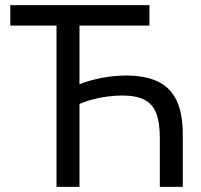

<svg xmlns="http://www.w3.org/2000/svg" viewBox="-20 -725 778 745"><path d="M600.2 0V-189.8Q600.2 -250.1 586 -286.2Q571.8 -322.2 539.5 -338.3Q507.3 -354.4 453.9 -354.4Q426.4 -354.4 395.7 -350.3Q365 -346.1 335.2 -338Q305.5 -329.9 279.2 -317.1V-394Q308.2 -406.7 340.4 -415.1Q372.6 -423.5 405.3 -427.8Q438 -432 467.3 -432Q544.7 -432 593.6 -408.1Q642.5 -384.1 665.9 -333.6Q689.3 -283.1 689.3 -202.7V0ZM199.3 0V-658.8H288.4V0ZM20 -625.7V-705H559.8V-625.7Z"/></svg>

Font: TikTok Sans Light
Style: Regular
Weight: 300
Version: Version 4.000